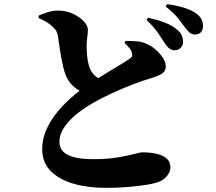

<svg xmlns="http://www.w3.org/2000/svg" viewBox="-20 -842 1040 924"><path d="M818 -600Q805 -601 794.5 -609Q784 -617 773 -634Q760 -655 740.5 -683.5Q721 -712 685 -746L693 -757Q737 -747 774 -733Q811 -719 836 -696Q851 -683 856 -669Q861 -655 861 -641Q861 -624 849 -611.5Q837 -599 818 -600ZM488 62Q402 62 333 42Q264 22 223.5 -19.5Q183 -61 183 -125Q183 -169 200 -210.5Q217 -252 245.5 -289.5Q274 -327 308.5 -359Q343 -391 377 -416Q405 -436 440.5 -458.5Q476 -481 510.5 -501.5Q545 -522 571 -538Q597 -554 606 -561Q614 -566 615.5 -573Q617 -580 614 -590Q610 -604 599 -615Q588 -626 579 -636L584 -645Q614 -645 640 -643Q666 -641 687 -630Q709 -621 729.5 -603Q750 -585 764 -563.5Q778 -542 778 -522Q778 -503 764 -491Q750 -479 711 -467Q669 -455 618.5 -435.5Q568 -416 517 -392.5Q466 -369 421 -343Q386 -322 357.5 -300Q329 -278 308.5 -254.5Q288 -231 277 -207.5Q266 -184 266 -160Q266 -130 285 -111.5Q304 -93 340.5 -84.5Q377 -76 429 -76Q497 -76 546.5 -84.5Q596 -93 626 -101Q656 -109 664 -109Q700 -109 731 -102.5Q762 -96 781 -80Q800 -64 800 -35Q800 -16 785 3Q770 22 747 32Q725 41 684.5 47.5Q644 54 593.5 58Q543 62 488 62ZM391 -394Q360 -404 339 -421.5Q318 -439 304 -464Q292 -486 283.5 -523Q275 -560 269 -599Q263 -638 259 -666Q256 -686 248 -697.5Q240 -709 225 -721Q214 -730 198.5 -739Q183 -748 166 -755V-767Q186 -776 210 -783.5Q234 -791 259 -791Q299 -791 331.5 -775.5Q364 -760 383.5 -739Q403 -718 403 -699Q403 -683 400 -662.5Q397 -642 397 -622Q397 -602 398.5 -581.5Q400 -561 404 -542Q408 -523 414 -509Q425 -486 442.5 -473Q460 -460 482 -452ZM919 -676Q903 -676 892.5 -685Q882 -694 868 -713Q856 -730 837.5 -753.5Q819 -777 777 -811L784 -822Q829 -816 865 -805Q901 -794 923 -778Q942 -765 949.5 -749.5Q957 -734 957 -716Q957 -698 947 -687Q937 -676 919 -676Z"/></svg>

Font: Noto Serif JP Black
Style: Regular
Weight: 900
Designer: Ryoko NISHIZUKA 西塚涼子 (kana & ideographs); Frank Grießhammer (Latin, Greek & Cyrillic); Wenlong ZHANG 张文龙 (bopomofo); San
Foundry: Adobe
Version: Version 2.003-H1;hotconv 1.1.1;makeotfexe 2.6.0